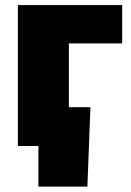

<svg xmlns="http://www.w3.org/2000/svg" viewBox="-20 -562 506 739"><path d="M450.2 -542.5V-395H245.1V0H48.8V-542.5ZM127.9 156.2V0H81.1V-149.4H328.1L316.4 156.2Z"/></svg>

Font: Inter 16pt Black
Style: Regular
Weight: 900
Version: Version 4.001;git-66647c0bb